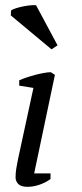

<svg xmlns="http://www.w3.org/2000/svg" viewBox="-20 -721 318 746"><path d="M54.7 -388.2V-409.2Q67.4 -414.6 84 -420.2Q100.6 -425.8 117.4 -430.2Q134.3 -434.6 150.1 -437.5Q166 -440.4 177.7 -440.4L193.4 -430.2L112.8 -47.4H176.3V-25.4Q157.7 -11.7 133.8 -3.4Q109.9 4.9 86.4 4.9Q61.5 4.9 51 -6.1Q40.5 -17.1 40.5 -31.7Q40.5 -49.3 43.2 -65.7Q45.9 -82 49.8 -101.6L109.9 -379.4ZM203.6 -544.9 180.2 -529.3 22 -661.1 22.9 -680.2Q29.3 -685.1 42.7 -689.2Q56.2 -693.4 70.8 -696.3Q85.4 -699.2 99.1 -700.4Q112.8 -701.7 120.1 -700.7Z"/></svg>

Font: PT Astra Serif
Style: Italic
Weight: 400
Italic angle: -16°
Designer: A.Korolkova, I. Chaeva
Foundry: ParaType Ltd
Version: Version 1.001